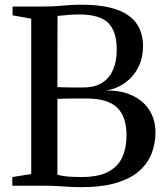

<svg xmlns="http://www.w3.org/2000/svg" viewBox="-20 -770 686 796"><path d="M109.5 -48.5V-692.5L32 -706.5V-743H164Q194.5 -743 219.2 -745Q244 -747 267.5 -748.8Q291 -750.5 317 -750.5Q390 -750.5 439.2 -737.8Q488.5 -725 517.8 -702Q547 -679 560 -647.8Q573 -616.5 573 -579Q573 -532 554.5 -493.5Q536 -455 501.8 -429Q467.5 -403 419.5 -394.5Q481.5 -396 527.8 -374.5Q574 -353 599.2 -313.5Q624.5 -274 624.5 -221.5Q624.5 -176.5 609.2 -135.5Q594 -94.5 559 -62.8Q524 -31 464.2 -12.5Q404.5 6 316 6Q291 6 267 4.5Q243 3 217.5 1.5Q192 0 161.5 0H31V-36ZM218 -409Q228.5 -408.5 243.2 -408Q258 -407.5 273.5 -407.5Q289 -407.5 303 -407.5Q317 -407.5 326.5 -407.5Q372.5 -407.5 403 -426.5Q433.5 -445.5 448.8 -481Q464 -516.5 464 -564.5Q464 -639 429.2 -674.5Q394.5 -710 308 -710Q288 -710 271 -708.8Q254 -707.5 240.8 -706Q227.5 -704.5 218.5 -704ZM218 -46Q229.5 -42 246.5 -39.8Q263.5 -37.5 282 -36.8Q300.5 -36 316.5 -36Q388 -36 429 -58Q470 -80 487.2 -118.8Q504.5 -157.5 504.5 -209Q504.5 -287 465.2 -324.2Q426 -361.5 340.5 -361.5Q327.5 -361.5 310.8 -361.5Q294 -361.5 276.5 -361.5Q259 -361.5 243.8 -361Q228.5 -360.5 218 -360Z"/></svg>

Font: Merriweather 72pt
Style: Regular
Weight: 400
Version: Version 2.100